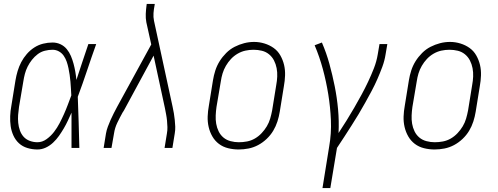

<svg xmlns="http://www.w3.org/2000/svg" viewBox="-20 -755 2540 980"><path d="M171 8Q145 8 120 0.5Q95 -7 77 -23.5Q59 -40 48.5 -63Q38 -86 34.5 -111Q31 -136 32 -162.5Q33 -189 38 -215L59 -345Q63 -369 70 -392.5Q77 -416 88.5 -438Q100 -460 117 -479.5Q134 -499 155 -512.5Q176 -526 200 -532Q224 -538 248 -538Q270 -538 289 -529Q308 -520 321 -504Q334 -488 342 -469Q350 -450 355.5 -429.5Q361 -409 364.5 -388.5Q368 -368 370 -347Q385 -392 400 -438Q415 -484 431 -530H471Q447 -463 424.5 -395.5Q402 -328 377 -261Q380 -196 381.5 -130.5Q383 -65 385 0H345Q345 -45 345 -90Q345 -135 345 -180Q336 -160 326.5 -139.5Q317 -119 305.5 -99.5Q294 -80 281 -61.5Q268 -43 251 -27Q234 -11 213.5 -1.5Q193 8 171 8ZM171 -29Q196 -29 218 -45Q240 -61 256 -82Q272 -103 284 -126Q296 -149 306.5 -172.5Q317 -196 326 -220Q335 -244 344 -268Q343 -286 342 -303.5Q341 -321 339.5 -338.5Q338 -356 335.5 -373Q333 -390 329.5 -407Q326 -424 320.5 -440Q315 -456 305.5 -470Q296 -484 281 -492.5Q266 -501 248 -501Q229 -501 209 -496Q189 -491 172.5 -478.5Q156 -466 143 -449.5Q130 -433 121 -415Q112 -397 107 -378Q102 -359 99 -339L77 -209Q74 -189 72.5 -168.5Q71 -148 73 -128Q75 -108 81.5 -89.5Q88 -71 100.5 -57Q113 -43 132 -36Q151 -29 171 -29Z M509 0 521 -74Q524 -91 530.5 -108.5Q537 -126 544.5 -143Q552 -160 560.5 -176.5Q569 -193 578 -210L752 -528L727 -641Q723 -662 724 -684Q725 -706 728 -728L729 -735H770L769 -728Q765 -708 763.5 -688Q762 -668 766 -649L861 -210Q865 -193 867.5 -176.5Q870 -160 872 -143Q874 -126 874.5 -108.5Q875 -91 872 -74L860 0H820L832 -74Q835 -90 834.5 -106.5Q834 -123 832.5 -139Q831 -155 828 -170.5Q825 -186 822 -202L764 -471L613 -192Q612 -190 610.5 -188Q609 -186 608 -184V-183Q608 -183 608 -183Q608 -183 608 -183H607Q607 -183 607 -183Q607 -183 607 -183Q592 -156 579 -129Q566 -102 562 -74L549 0Z M1198 8Q1171 8 1144.5 1.5Q1118 -5 1097.5 -20.5Q1077 -36 1064 -58.5Q1051 -81 1045 -107Q1039 -133 1040 -160.5Q1041 -188 1046 -215L1067 -345Q1071 -370 1079 -395Q1087 -420 1101 -442.5Q1115 -465 1134.5 -484.5Q1154 -504 1177.5 -516Q1201 -528 1226 -534.5Q1251 -541 1277 -541Q1304 -541 1330 -533Q1356 -525 1377 -510Q1398 -495 1411 -472Q1424 -449 1430 -423.5Q1436 -398 1435 -370Q1434 -342 1429 -315L1408 -185Q1404 -160 1396 -135Q1388 -110 1374.5 -87.5Q1361 -65 1341 -46Q1321 -27 1297.5 -14.5Q1274 -2 1248.5 3Q1223 8 1198 8ZM1199 -29Q1220 -29 1241 -33Q1262 -37 1281 -48Q1300 -59 1315.5 -75.5Q1331 -92 1342 -110.5Q1353 -129 1359 -149.5Q1365 -170 1369 -191L1390 -321Q1394 -342 1395 -364Q1396 -386 1392 -407Q1388 -428 1378.5 -446.5Q1369 -465 1353 -478Q1337 -491 1316.5 -496Q1296 -501 1274 -501Q1253 -501 1232.5 -496.5Q1212 -492 1193 -481Q1174 -470 1159 -454Q1144 -438 1133 -419Q1122 -400 1116 -380Q1110 -360 1107 -339L1085 -209Q1082 -188 1081 -166Q1080 -144 1083.5 -123.5Q1087 -103 1096 -84.5Q1105 -66 1120.5 -53Q1136 -40 1157 -34.5Q1178 -29 1199 -29Z M1626 205 1660 -6Q1672 -74 1669 -141.5Q1666 -209 1655.5 -274Q1645 -339 1628 -402Q1611 -465 1586 -524L1623 -538Q1646 -485 1661.5 -428.5Q1677 -372 1688.5 -314.5Q1700 -257 1705.5 -197Q1711 -137 1708 -76Q1729 -108 1749 -140Q1769 -172 1788 -205Q1807 -238 1825 -271Q1843 -304 1859 -338Q1875 -372 1888.5 -406.5Q1902 -441 1908 -477L1917 -530H1957L1948 -477Q1943 -445 1931.5 -414Q1920 -383 1906.5 -352Q1893 -321 1877 -291Q1861 -261 1844.5 -231.5Q1828 -202 1810.5 -172.5Q1793 -143 1774.5 -114.5Q1756 -86 1737.5 -57Q1719 -28 1700 0L1666 205Z M2198 8Q2171 8 2144.5 1.5Q2118 -5 2097.5 -20.5Q2077 -36 2064 -58.5Q2051 -81 2045 -107Q2039 -133 2040 -160.5Q2041 -188 2046 -215L2067 -345Q2071 -370 2079 -395Q2087 -420 2101 -442.5Q2115 -465 2134.5 -484.5Q2154 -504 2177.5 -516Q2201 -528 2226 -534.5Q2251 -541 2277 -541Q2304 -541 2330 -533Q2356 -525 2377 -510Q2398 -495 2411 -472Q2424 -449 2430 -423.5Q2436 -398 2435 -370Q2434 -342 2429 -315L2408 -185Q2404 -160 2396 -135Q2388 -110 2374.5 -87.5Q2361 -65 2341 -46Q2321 -27 2297.5 -14.5Q2274 -2 2248.5 3Q2223 8 2198 8ZM2199 -29Q2220 -29 2241 -33Q2262 -37 2281 -48Q2300 -59 2315.5 -75.5Q2331 -92 2342 -110.5Q2353 -129 2359 -149.5Q2365 -170 2369 -191L2390 -321Q2394 -342 2395 -364Q2396 -386 2392 -407Q2388 -428 2378.5 -446.5Q2369 -465 2353 -478Q2337 -491 2316.5 -496Q2296 -501 2274 -501Q2253 -501 2232.5 -496.5Q2212 -492 2193 -481Q2174 -470 2159 -454Q2144 -438 2133 -419Q2122 -400 2116 -380Q2110 -360 2107 -339L2085 -209Q2082 -188 2081 -166Q2080 -144 2083.5 -123.5Q2087 -103 2096 -84.5Q2105 -66 2120.5 -53Q2136 -40 2157 -34.5Q2178 -29 2199 -29Z"/></svg>

Font: Iosevka Curly Slab XLtObl
Style: Regular
Weight: 200
Italic angle: -9°
Monospace: yes
Designer: Belleve Invis
Foundry: Belleve Invis
Version: Version 11.1.0; ttfautohint (v1.8.3)